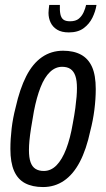

<svg xmlns="http://www.w3.org/2000/svg" viewBox="-20 -744 429 776"><path d="M154 12Q111 12 81.5 -3.5Q52 -19 37 -53Q22 -87 22 -142Q22 -182 27 -224.5Q32 -267 43 -309Q60 -385 86 -436Q112 -487 149.5 -513Q187 -539 235 -539Q278 -539 307.5 -523Q337 -507 352 -473.5Q367 -440 367 -384Q367 -344 361.5 -300.5Q356 -257 345 -215Q329 -140 302.5 -89.5Q276 -39 238.5 -13.5Q201 12 154 12ZM157 -53Q186 -53 208.5 -76Q231 -99 247.5 -142Q264 -185 274 -244Q281 -281 284.5 -307.5Q288 -334 289.5 -353Q291 -372 291 -388Q291 -419 284.5 -437.5Q278 -456 265 -465Q252 -474 231 -474Q204 -474 182 -453Q160 -432 144 -391.5Q128 -351 117 -294Q110 -255 105.5 -226Q101 -197 99 -176Q97 -155 97 -137Q97 -107 103.5 -88.5Q110 -70 123.5 -61.5Q137 -53 157 -53ZM258 -613Q229 -613 211 -624Q193 -635 184.5 -653Q176 -671 176 -692Q176 -699 177 -707Q178 -715 179 -724H222Q221 -702 224 -687Q227 -672 236 -665Q245 -658 263 -658Q286 -658 298.5 -668.5Q311 -679 318 -694.5Q325 -710 328 -724H370Q366 -698 353.5 -672.5Q341 -647 318 -630Q295 -613 258 -613Z"/></svg>

Font: Archivo ExtraCondensed
Style: Italic
Weight: 400
Width: 2
Italic angle: -10°
Designer: Hector Gatti
Foundry: Omnibus-Type
Version: Version 2.001